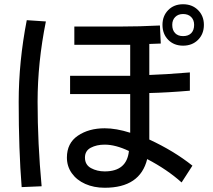

<svg xmlns="http://www.w3.org/2000/svg" viewBox="-20 -782 1002 904"><path d="M842 -567Q799 -567 772 -594.5Q745 -622 745 -665Q745 -707 772 -734.5Q799 -762 842 -762Q885 -762 912.5 -734.5Q940 -707 940 -665Q940 -622 912.5 -594.5Q885 -567 842 -567ZM894 -665Q894 -688 880 -702Q866 -716 842 -716Q819 -716 805 -702Q791 -688 791 -665Q791 -640 804.5 -626Q818 -612 842 -612Q867 -612 880.5 -626Q894 -640 894 -665ZM68 -303Q68 -491 106 -687L196 -681Q157 -487 157 -303Q157 -108 176 95L82 99Q68 -75 68 -303ZM673 -33Q640 102 473 102Q422 102 381.5 84Q341 66 318 33.5Q295 1 295 -40Q295 -108 346.5 -143Q398 -178 473 -178Q527 -178 593 -157V-339H310V-425H593V-571H330V-657H542Q636 -657 733 -662L737 -577Q695 -575 683 -575V-429Q752 -431 874 -441V-355Q769 -346 683 -344V-125Q798 -72 886 -2L835 77Q767 16 673 -33ZM473 -101Q435 -101 407.5 -86.5Q380 -72 380 -40Q380 -6 408.5 9.5Q437 25 473 25Q577 25 587 -71Q524 -101 473 -101Z"/></svg>

Font: Gmarket Sans TTF Medium
Style: Regular
Weight: 500
Designer: Creative Director : Sungho Lee; Art Director : Kiwoong Choi; Project Manager : Sori Yang, Jongwook Yoon; Font Designer :
Foundry: Sandoll Inc.
Version: Version 1.000;hotconv 1.0.109;makeotfexe 2.5.65596